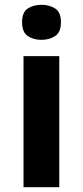

<svg xmlns="http://www.w3.org/2000/svg" viewBox="-20 -780 345 800"><path d="M153 -760Q186 -760 210 -744.5Q234 -729 234 -687Q234 -646 210 -630Q186 -614 153 -614Q119 -614 95.5 -630Q72 -646 72 -687Q72 -729 95.5 -744.5Q119 -760 153 -760ZM227 -546V0H78V-546Z"/></svg>

Font: Noto Sans Medefaidrin
Style: Bold
Weight: 700
Designer: Dalton Maag Ltd
Foundry: Dalton Maag Ltd
Version: Version 1.002; ttfautohint (v1.8.4.7-5d5b)